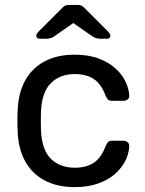

<svg xmlns="http://www.w3.org/2000/svg" viewBox="-20 -753 592 783"><path d="M284 10Q213 10 161.5 -17.5Q110 -45 82 -96.5Q54 -148 52 -220Q51 -235 51 -260Q51 -285 52 -300Q54 -372 82 -423.5Q110 -475 161.5 -502.5Q213 -530 284 -530Q342 -530 383.5 -514Q425 -498 452 -473Q479 -448 492.5 -419Q506 -390 507 -364Q508 -354 501 -348Q494 -342 484 -342H436Q426 -342 421 -346.5Q416 -351 411 -362Q393 -411 362 -431Q331 -451 285 -451Q225 -451 187.5 -414Q150 -377 147 -295Q146 -259 147 -225Q150 -142 187.5 -105.5Q225 -69 285 -69Q331 -69 362 -89Q393 -109 411 -158Q416 -169 421 -174Q426 -179 436 -179H484Q494 -179 501 -172.5Q508 -166 507 -156Q506 -135 498 -113Q490 -91 472.5 -68.5Q455 -46 429 -28.5Q403 -11 367 -0.5Q331 10 284 10ZM143 -595Q128 -595 128 -607Q128 -615 139 -626L231 -718Q241 -729 248.5 -731Q256 -733 264 -733H294Q303 -733 310 -731Q317 -729 327 -718L419 -626Q430 -615 430 -607Q430 -595 415 -595H389Q382 -595 374 -597Q366 -599 361 -602L279 -659L197 -602Q192 -599 184 -597Q176 -595 169 -595Z"/></svg>

Font: DVN-Rubik
Style: Regular
Weight: 400
Designer: Hubert and Fischer
Foundry: Hubert & Fischer
Version: Version 2.102